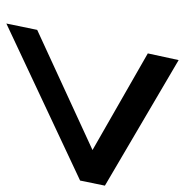

<svg xmlns="http://www.w3.org/2000/svg" viewBox="-9 -658 582 604"><g transform="rotate(90 282.0 -356.0)"><path d="M548 -317 54 -85 74 -182 452 -356 148 -530 169 -627 564 -395Z"/></g></svg>

Font: League Gothic Italic
Style: Regular
Weight: 400
Designer: Tyler Finck
Foundry: The League of Moveable Type
Version: Version 1.001;PS 001.001;hotconv 1.0.56;makeotf.lib2.0.21325